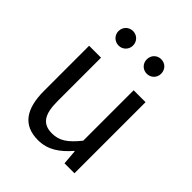

<svg xmlns="http://www.w3.org/2000/svg" viewBox="-215 -896 1037 1037"><g transform="rotate(45 303.5 -377.0)"><path d="M250 13C325 13 379 -26 430 -85H433L440 0H516V-543H425V-158C373 -93 334 -66 278 -66C206 -66 176 -109 176 -210V-543H85V-199C85 -61 136 13 250 13ZM197 -656C228 -656 252 -681 252 -711C252 -743 228 -767 197 -767C165 -767 141 -743 141 -711C141 -681 165 -656 197 -656ZM412 -656C444 -656 467 -681 467 -711C467 -743 444 -767 412 -767C380 -767 357 -743 357 -711C357 -681 380 -656 412 -656Z"/></g></svg>

Font: Squished Noto Sans CJK JP Regular
Style: Regular
Weight: 400
Designer: Ryoko NISHIZUKA (kana & ideographs); Paul D. Hunt (Latin, Greek & Cyrillic); Wenlong ZHANG (bopomofo); Sandoll Communica
Foundry: Adobe Systems Incorporated
Version: Version 1.004;PS 1.004;hotconv 1.0.82;makeotf.lib2.5.63406